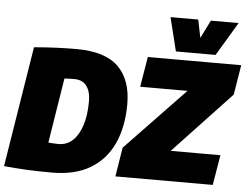

<svg xmlns="http://www.w3.org/2000/svg" viewBox="-62 -1017 1429 1104"><g transform="rotate(5 653.0 -465.0)"><path d="M276 10Q191 10 126 6.5Q61 3 -1 -3L111 -699Q182 -705 241 -707.5Q300 -710 355 -710Q521 -710 597.5 -635Q674 -560 674 -420Q674 -288 629.5 -191.5Q585 -95 497 -42.5Q409 10 276 10ZM300 -157Q349 -157 383 -190Q417 -223 435 -281Q453 -339 453 -415Q453 -474 429 -505.5Q405 -537 358 -537Q339 -537 325.5 -536.5Q312 -536 301 -535L241 -160Q258 -159 268.5 -158Q279 -157 300 -157ZM642 0 669 -168 1012 -526H739L768 -700H1307L1279 -528L946 -174H1233L1204 0ZM1271 -940 1155 -746H926L878 -940H1038L1059 -836L1111 -940Z"/></g></svg>

Font: Georama Black
Style: Italic
Weight: 900
Italic angle: -9°
Designer: Jean-Baptiste Levee
Foundry: Production Type
Version: Version 1.000